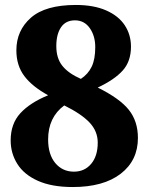

<svg xmlns="http://www.w3.org/2000/svg" viewBox="-20 -744 599 774"><path d="M23 -178Q23 -245 62 -287.5Q101 -330 174 -360Q110 -395 78 -437.5Q46 -480 46 -541Q46 -621 104.5 -672.5Q163 -724 286 -724Q358 -724 408 -702Q458 -680 483 -642Q508 -604 508 -556Q508 -497 475 -460Q442 -423 374 -391Q463 -347 499.5 -301Q536 -255 536 -188Q536 -97 466.5 -43.5Q397 10 273 10Q189 10 133 -15Q77 -40 50 -83Q23 -126 23 -178ZM364 -554Q364 -599 342 -630.5Q320 -662 282 -662Q245 -662 226 -634Q207 -606 207 -558Q207 -509 231.5 -478.5Q256 -448 306 -426Q335 -445 349.5 -475Q364 -505 364 -554ZM374 -169Q374 -215 341 -250Q308 -285 239 -319Q174 -271 174 -182Q174 -121 203 -86.5Q232 -52 278 -52Q321 -52 347.5 -83.5Q374 -115 374 -169Z"/></svg>

Font: Noto Serif ExtraBold
Style: Regular
Weight: 800
Designer: Monotype Design Team
Foundry: Monotype Imaging Inc.
Version: Version 1.001